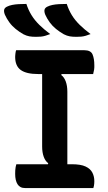

<svg xmlns="http://www.w3.org/2000/svg" viewBox="-28 -955 548 975"><path d="M314 -94H206L217 -126Q202 -137 194 -159Q186 -181 186 -211Q186 -259 186 -308.5Q186 -358 186 -407.5Q186 -457 186 -506.5Q186 -556 186 -606H294L283 -574Q298 -563 306 -541Q314 -519 314 -489Q314 -440 314 -391.5Q314 -343 314 -293Q314 -243 314 -193.5Q314 -144 314 -94ZM446 0H100Q86 0 76.5 -5Q67 -10 61 -19.5Q55 -29 52 -42Q49 -55 49 -72Q49 -82 49.5 -90.5Q50 -99 51.5 -107Q53 -115 55 -121H336Q382 -121 406.5 -109.5Q431 -98 441 -78.5Q451 -59 451 -35Q451 -29 450.5 -23Q450 -17 449 -11.5Q448 -6 446 0ZM54 -700H400Q433 -700 442 -678.5Q451 -657 451 -624Q451 -619 451 -613.5Q451 -608 450 -602Q449 -596 447.5 -590.5Q446 -585 445 -579H166Q106 -579 77.5 -599.5Q49 -620 49 -666Q49 -670 49.5 -675Q50 -680 50.5 -684.5Q51 -689 52 -693.5Q53 -698 54 -700ZM106 -935Q116 -904 132 -878Q148 -852 172 -828.5Q196 -805 227 -782Q214 -777 202.5 -773.5Q191 -770 179.5 -769Q168 -768 155 -768Q135 -768 121 -770.5Q107 -773 91 -781Q70 -793 51.5 -808Q33 -823 19.5 -841.5Q6 -860 -3 -880Q-9 -895 -7 -905Q-5 -915 7 -921Q19 -927 34 -930Q49 -933 67 -934Q85 -935 106 -935ZM311 -935Q321 -904 337 -878Q353 -852 377 -828.5Q401 -805 432 -782Q419 -777 407.5 -773.5Q396 -770 384.5 -769Q373 -768 360 -768Q340 -768 326 -770.5Q312 -773 296 -781Q275 -793 256.5 -808Q238 -823 224.5 -841.5Q211 -860 202 -880Q196 -895 198 -905Q200 -915 212 -921Q224 -927 239 -930Q254 -933 272 -934Q290 -935 311 -935Z"/></svg>

Font: Recursive Casual SemiBold
Style: Regular
Weight: 600
Version: Version 1.047